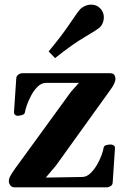

<svg xmlns="http://www.w3.org/2000/svg" viewBox="-20 -797 540 817"><path d="M39.6 0Q30.8 0 24.2 -8.1Q17.6 -16.1 17.6 -26.4Q17.6 -37.1 24.4 -49.1Q31.2 -61 43.5 -78.6L282.2 -406.7L330.1 -460.4L333.5 -444.3H176.3Q156.7 -444.3 140.6 -428.7Q124.5 -413.1 112.8 -391.1Q101.1 -369.1 94.2 -349.1Q87.4 -329.1 86.4 -320.3Q85.4 -311 74 -307.6Q62.5 -304.2 54.7 -304.2Q49.3 -304.2 44.2 -308.3Q39.1 -312.5 39.6 -320.8L49.3 -464.8Q50.3 -473.6 57.6 -479.2Q64.9 -484.9 72.3 -485.4H448.7Q461.4 -485.4 466.3 -478Q471.2 -470.7 471.2 -461.4Q471.2 -452.6 465.6 -440.7Q460 -428.7 451.7 -417.5L218.3 -92.8L158.2 -21.5L153.8 -41L330.1 -43.9Q349.1 -44.4 365 -59.8Q380.9 -75.2 393.1 -96.4Q405.3 -117.7 412.4 -137.5Q419.4 -157.2 420.4 -166Q421.4 -175.8 430.2 -179Q439 -182.1 452.1 -182.1Q457.5 -182.1 463.9 -178Q470.2 -173.8 469.2 -165.5L459.5 -20Q459 -10.7 451.4 -5.6Q443.8 -0.5 436.5 0ZM214.4 -549.8 187 -578.1Q244.6 -647.5 278.3 -698.2Q312 -749 323.2 -759.8Q331.1 -767.1 343.3 -772.2Q355.5 -777.3 368.7 -777.3Q379.4 -777.3 389.2 -773.4Q398.9 -769.5 406.7 -761.2Q415 -752.4 418.5 -742.7Q421.9 -732.9 421.9 -722.7Q421.9 -710.4 417.2 -699.2Q412.6 -688 405.3 -681.2Q394 -670.4 341.6 -639.9Q289.1 -609.4 214.4 -549.8Z"/></svg>

Font: Gelasio SemiBold
Style: Regular
Weight: 600
Designer: Eben Sorkin
Foundry: Eben Sorkin
Version: Version 1.008